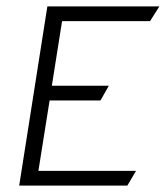

<svg xmlns="http://www.w3.org/2000/svg" viewBox="-20 -590 518 600"><path d="M40 -10H378L405 -56H100L135 -276H294L320 -322H142L174 -524H449L478 -570H128Z"/></svg>

Font: Charger Sport
Style: ExLitNrwObl
Weight: 200
Designer: Jasper
Foundry: Cannot Into Space Fonts
Version: Version 1.1